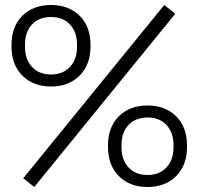

<svg xmlns="http://www.w3.org/2000/svg" viewBox="-20 -734 794 768"><path d="M117 14 73 -21 637 -714 681 -679ZM412 -146V-152Q412 -226 455.5 -269Q499 -312 570 -312Q641 -312 684.5 -269Q728 -226 728 -152V-146Q728 -73 684.5 -29.5Q641 14 570 14Q499 14 455.5 -29.5Q412 -73 412 -146ZM674 -144V-154Q674 -204 646 -234Q618 -264 570 -264Q522 -264 494 -234Q466 -204 466 -154V-144Q466 -95 494 -64.5Q522 -34 570 -34Q618 -34 646 -64.5Q674 -95 674 -144ZM26 -548V-554Q26 -628 69.5 -671Q113 -714 184 -714Q255 -714 298.5 -671Q342 -628 342 -554V-548Q342 -475 298.5 -431.5Q255 -388 184 -388Q113 -388 69.5 -431.5Q26 -475 26 -548ZM288 -546V-556Q288 -606 260 -636Q232 -666 184 -666Q136 -666 108 -636Q80 -606 80 -556V-546Q80 -497 108 -466.5Q136 -436 184 -436Q232 -436 260 -466.5Q288 -497 288 -546Z"/></svg>

Font: Space Grotesk Frontify Light
Style: Regular
Weight: 300
Designer: Florian Karsten
Version: Version 2.000